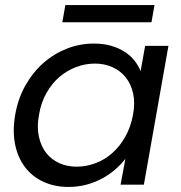

<svg xmlns="http://www.w3.org/2000/svg" viewBox="-20 -729 716 758"><path d="M40 -276Q51 -340 80.5 -392Q110 -444 151.5 -480.5Q193 -517 244 -537Q295 -557 351 -557Q389 -557 419.5 -548Q450 -539 473 -524Q496 -509 511.5 -489Q527 -469 535 -448L553 -548H645L548 0H456L475 -102Q458 -80 435 -60Q412 -40 383.5 -24.5Q355 -9 321.5 0Q288 9 250 9Q195 9 151 -11.5Q107 -32 78.5 -69.5Q50 -107 39.5 -159.5Q29 -212 40 -276ZM505 -275Q514 -323 505.5 -360.5Q497 -398 476 -424Q455 -450 423.5 -464Q392 -478 355 -478Q317 -478 281 -464.5Q245 -451 215 -425.5Q185 -400 163.5 -362Q142 -324 134 -276Q125 -228 133.5 -189.5Q142 -151 162.5 -125Q183 -99 214 -85Q245 -71 283 -71Q320 -71 356.5 -84.5Q393 -98 423 -124.5Q453 -151 474.5 -189Q496 -227 505 -275ZM238 -709H590L578 -641H226Z"/></svg>

Font: SVN-Poppins
Style: Italic
Weight: 400
Italic angle: -10°
Designer: Ninad Kale (Devanagari), Jonny Pinhorn (Latin)
Foundry: Indian Type Foundry
Version: Version 3.002 2017; ttfautohint (v1.8.3)